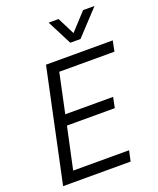

<svg xmlns="http://www.w3.org/2000/svg" viewBox="-174 -1081 974 1184"><g transform="rotate(-20 313.0 -489.0)"><path d="M375 -816 292 -978H357L414 -865L518 -978H593L442 -816ZM31 0 188 -740H626L612 -671H250L195 -412H509L495 -343H181L122 -69H489L474 0Z"/></g></svg>

Font: Be Vietnam Pro Light
Style: Italic
Weight: 300
Italic angle: -12°
Designer: Lam Bao, Tony Le, Vietanh Nguyen
Foundry: Yellow Type Foundry
Version: Version 1.002; ttfautohint (v1.8.3)